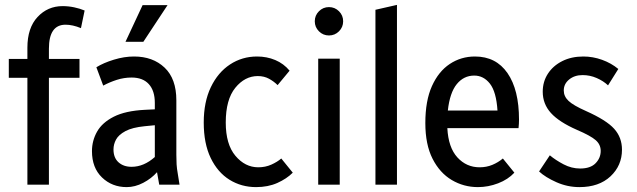

<svg xmlns="http://www.w3.org/2000/svg" viewBox="-20 -755 2604 785"><path d="M16 -437V-514H92V-560Q92 -641 133.5 -685.5Q175 -730 236 -730Q260 -730 283.5 -725Q307 -720 326 -712L311 -640Q277 -654 248 -654Q180 -654 180 -556V-514H305V-437H180V0H92V-437Z M356 -137Q356 -180 377 -217Q398 -254 445.5 -278Q493 -302 572 -306L613 -308V-334Q613 -384 588.5 -411Q564 -438 518 -438Q487 -438 457.5 -428.5Q428 -419 402 -405L374 -480Q403 -498 445.5 -511Q488 -524 528 -524Q605 -524 653 -478.5Q701 -433 701 -345V-122Q701 -101 702 -83.5Q703 -66 707 -44L714 0H631L622 -51Q599 -25 565.5 -7.5Q532 10 498 10Q438 10 397 -29.5Q356 -69 356 -137ZM444 -144Q444 -110 464.5 -91.5Q485 -73 518 -73Q568 -73 613 -113V-243L572 -239Q521 -234 493 -219Q465 -204 454.5 -184.5Q444 -165 444 -144ZM493 -584 563 -734H665L566 -584Z M813 -254Q813 -338 842 -398.5Q871 -459 920.5 -491.5Q970 -524 1031 -524Q1071 -524 1105.5 -509.5Q1140 -495 1164 -466L1115 -407Q1100 -422 1080 -433Q1060 -444 1034 -444Q981 -444 942 -396Q903 -348 903 -254Q903 -165 942.5 -118Q982 -71 1036 -71Q1065 -71 1089.5 -82Q1114 -93 1130 -107L1177 -49Q1152 -24 1114 -7Q1076 10 1027 10Q967 10 918.5 -20Q870 -50 841.5 -109Q813 -168 813 -254Z M1267 -668Q1267 -692 1284 -709Q1301 -726 1325 -726Q1349 -726 1366 -709Q1383 -692 1383 -668Q1383 -644 1366 -627Q1349 -610 1325 -610Q1301 -610 1284 -627Q1267 -644 1267 -668ZM1281 0V-515H1369V0Z M1515 0V-715L1603 -735V0Z M1719 -252Q1719 -343 1746 -403Q1773 -463 1819 -493.5Q1865 -524 1922 -524Q2008 -524 2055 -456Q2102 -388 2102 -266Q2102 -258 2101.5 -249Q2101 -240 2100 -231H1809Q1813 -152 1850 -111.5Q1887 -71 1941 -71Q1969 -71 1993 -81Q2017 -91 2036 -107L2083 -49Q2057 -21 2016.5 -5.5Q1976 10 1934 10Q1876 10 1827 -19Q1778 -48 1748.5 -106Q1719 -164 1719 -252ZM1919 -446Q1876 -446 1847.5 -411Q1819 -376 1811 -303H2014Q2009 -380 1983 -413Q1957 -446 1919 -446Z M2184 -54 2228 -120Q2252 -100 2284.5 -83Q2317 -66 2352 -66Q2394 -66 2415 -87.5Q2436 -109 2436 -138Q2436 -164 2415.5 -182Q2395 -200 2339 -224Q2266 -256 2232.5 -293Q2199 -330 2199 -380Q2199 -421 2220 -453.5Q2241 -486 2278.5 -505Q2316 -524 2365 -524Q2404 -524 2441.5 -510.5Q2479 -497 2508 -473L2466 -406Q2447 -424 2419.5 -436Q2392 -448 2362 -448Q2329 -448 2307 -430Q2285 -412 2285 -385Q2285 -361 2304.5 -342.5Q2324 -324 2376 -301Q2459 -264 2491 -228.5Q2523 -193 2523 -143Q2523 -78 2476 -34Q2429 10 2349 10Q2300 10 2255 -10Q2210 -30 2184 -54Z"/></svg>

Font: Radio Canada Condensed
Style: Regular
Weight: 400
Width: 3
Designer: Charles Daoud, Etienne Aubert Bonn, Alexandre Saumier Demers, Jacques Le Bailly
Foundry: Radio-Canada
Version: Version 2.104; ttfautohint (v1.8.4.7-5d5b);gftools[0.9.28.de